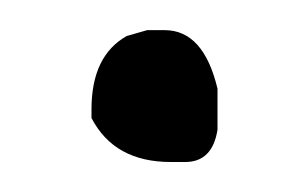

<svg xmlns="http://www.w3.org/2000/svg" viewBox="-20 -377 202 128"><path d="M78.1 -356.9H89.8Q115.7 -356.9 125 -317.9V-290.5Q121.6 -269 103.5 -269H93.8Q56.2 -269 41 -298.3V-304.2Q41 -339.8 64.5 -353Z"/></svg>

Font: CEF Fonts CJK
Style: Regular
Weight: 400
Designer: PartyBoss (派对大魔王)
Version: Release 2.25